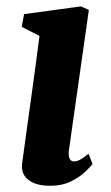

<svg xmlns="http://www.w3.org/2000/svg" viewBox="-20 -588 358 618"><path d="M141 10Q109.5 10 88.5 1Q67.5 -8 58 -23.8Q48.5 -39.5 51 -60.5Q54 -83.5 58.5 -115Q63 -146.5 68.2 -185.8Q73.5 -225 80 -270.8Q86.5 -316.5 93.2 -367.2Q100 -418 107 -472.5L50 -501.5L57.5 -542.5L240.5 -567.5L266 -556L202 -105.5Q199.5 -87.5 203.8 -78Q208 -68.5 218.5 -68.5Q227.5 -68.5 237.8 -74Q248 -79.5 265 -93L278 -60Q272.5 -53 255.2 -36Q238 -19 209.2 -4.5Q180.5 10 141 10Z"/></svg>

Font: Merriweather Light 18pt ExtraBold
Style: Italic
Weight: 800
Italic angle: -7.8°
Version: Version 2.101